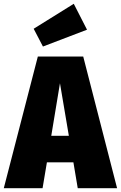

<svg xmlns="http://www.w3.org/2000/svg" viewBox="-42 -995 639 1015"><path d="M369 0 346 -137H206L183 0H-22L158 -696H398L577 0ZM229 -277H322L275 -555ZM348 -975 418 -838 185 -749 136 -843Z"/></svg>

Font: Fira Sans Condensed Black
Style: Regular
Weight: 900
Width: 3
Designer: Carrois Corporate & Edenspiekermann AG
Foundry: Carrois Corporate GbR & Edenspiekermann AG
Version: Version 4.203